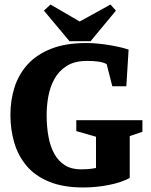

<svg xmlns="http://www.w3.org/2000/svg" viewBox="-20 -820 666 848"><path d="M348 8Q259 8 197 -17.5Q135 -43 97.5 -87.5Q60 -132 43 -190Q26 -248 26 -313Q26 -378 44.5 -435.5Q63 -493 103 -536.5Q143 -580 207 -605Q271 -630 362 -630Q396 -630 431 -625.5Q466 -621 497 -614.5Q528 -608 548 -601L538 -439H476L451 -537Q436 -545 414 -548Q392 -551 365 -551Q310 -551 275 -529Q240 -507 220.5 -471.5Q201 -436 193.5 -394.5Q186 -353 186 -313Q186 -261 194 -217Q202 -173 220 -140.5Q238 -108 267 -90Q296 -72 338 -72Q348 -72 365.5 -73Q383 -74 404 -78V-216L317 -241V-289H609V-238L553 -219V-34Q516 -14 460.5 -3Q405 8 348 8ZM287 -638 174 -773 203 -800 332 -725 468 -800 492 -773 380 -638Z"/></svg>

Font: Manuale ExtraBold
Style: Regular
Weight: 800
Version: Version 1.002